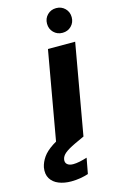

<svg xmlns="http://www.w3.org/2000/svg" viewBox="-214 -753 630 1022"><g transform="rotate(-15 100.5 -242.0)"><path d="M20 0 108 -499H258L170 0ZM206 -562Q177 -562 157.5 -581.5Q138 -601 138 -630Q138 -659 157.5 -678.5Q177 -698 206 -698Q235 -698 254.5 -678.5Q274 -659 274 -630Q274 -601 254.5 -581.5Q235 -562 206 -562ZM46 214Q8 214 -22 202Q-52 190 -67 165.5Q-82 141 -76 104Q-70 76 -52 50Q-34 24 3.5 -0.5Q41 -25 103 -50L150 -69L170 0L118 24Q78 43 60 58Q42 73 39 91Q36 108 47 118Q58 128 80 128Q96 128 115.5 124Q135 120 157 113L141 199Q120 206 95.5 210Q71 214 46 214Z"/></g></svg>

Font: DM Sans 20pt Black
Style: Italic
Weight: 900
Italic angle: -10°
Version: Version 4.004;gftools[0.9.30]